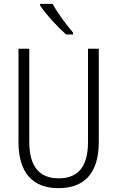

<svg xmlns="http://www.w3.org/2000/svg" viewBox="-20 -967 609 997"><path d="M253 -947H188V-939C217 -894 281 -825 323 -788H359V-798C324 -839 280 -898 253 -947ZM493 -230V-714H437V-230C437 -96 381 -41 285 -41C187 -41 132 -99 132 -231V-714H76V-230C76 -69 150 10 284 10C414 10 493 -63 493 -230Z"/></svg>

Font: Noto Sans Devanagari Condensed Light
Style: Regular
Weight: 300
Width: 3
Designer: Jelle Bosma - Monotype Design Team
Foundry: Monotype Imaging Inc.
Version: Version 2.004